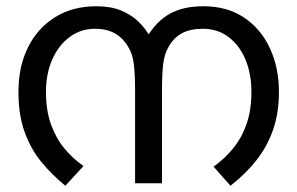

<svg xmlns="http://www.w3.org/2000/svg" viewBox="-20 -586 951 614"><path d="M288 -566Q334 -566 367 -552.5Q400 -539 423 -516.5Q446 -494 462 -465L449 -466Q480 -518 523 -542Q566 -566 630 -566Q707 -566 761 -529.5Q815 -493 843.5 -431Q872 -369 872 -292Q872 -226 854 -173Q836 -120 801.5 -75.5Q767 -31 717 8L663 -53Q698 -78 725.5 -111.5Q753 -145 768.5 -189.5Q784 -234 784 -292Q784 -350 765 -395.5Q746 -441 711 -467.5Q676 -494 629 -494Q588 -494 561.5 -479.5Q535 -465 519 -436Q506 -414 502 -382Q498 -350 498 -291V0H412V-291Q412 -348 408 -381Q404 -414 390 -436Q373 -465 347 -479.5Q321 -494 284 -494Q238 -494 202.5 -467.5Q167 -441 147 -395.5Q127 -350 127 -292Q127 -232 143.5 -187Q160 -142 187 -110Q214 -78 247 -55L189 8Q146 -27 112 -68.5Q78 -110 58.5 -164.5Q39 -219 39 -292Q39 -373 69.5 -434.5Q100 -496 156 -531Q212 -566 288 -566Z"/></svg>

Font: lmalayalam25
Style: Book
Weight: 400
Designer: Jelle Bosma - Monotype Design Team
Foundry: Monotype Imaging Inc.
Version: Version 2.003